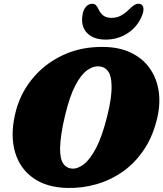

<svg xmlns="http://www.w3.org/2000/svg" viewBox="-20 -958 845 994"><path d="M516.5 -715Q598 -714 657.8 -685.2Q717.5 -656.5 753.5 -606.8Q789.5 -557 800.5 -492.2Q811.5 -427.5 795.5 -354Q774.5 -258.5 728.5 -188Q682.5 -117.5 619 -72Q555.5 -26.5 481 -4.8Q406.5 17 328 15Q221.5 12.5 152.5 -36Q83.5 -84.5 58.2 -169.2Q33 -254 57.5 -364Q80.5 -467.5 144.8 -547.2Q209 -627 304.5 -672Q400 -717 516.5 -715ZM354.5 -85Q382.5 -83.5 414.2 -107.8Q446 -132 477.2 -191.2Q508.5 -250.5 534.5 -354.5Q547.5 -405.5 553 -445.2Q558.5 -485 557.5 -514.5Q557 -563.5 540.8 -587.2Q524.5 -611 497 -614Q464.5 -618 431.8 -594.8Q399 -571.5 369.8 -515.2Q340.5 -459 317.5 -363Q304 -307.5 297.8 -264.8Q291.5 -222 291 -190.5Q290.5 -135.5 307.5 -111Q324.5 -86.5 354.5 -85ZM557.5 -865.5Q584 -865.5 605.2 -876.8Q626.5 -888 649 -910Q663 -924 674.2 -931.2Q685.5 -938.5 696.5 -938.5Q715.5 -938.5 720.8 -923.2Q726 -908 717.5 -883Q695.5 -823 643.8 -788Q592 -753 527.5 -753Q463 -753 430 -788Q397 -823 407.5 -883Q411.5 -908 425.2 -923.2Q439 -938.5 457.5 -938.5Q469.5 -938.5 476.5 -931.2Q483.5 -924 490 -910Q500.5 -888 516 -876.8Q531.5 -865.5 557.5 -865.5Z"/></svg>

Font: Fraunces 9pt S100 Black
Style: Italic
Weight: 900
Italic angle: -16°
Version: Version 1.000; ttfautohint (v1.8.3)